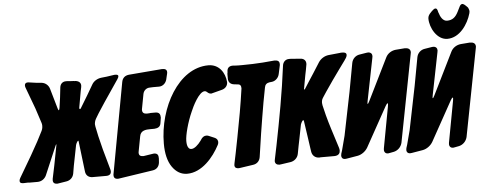

<svg xmlns="http://www.w3.org/2000/svg" viewBox="-59 -1161 3367 1325"><g transform="rotate(-5 1624.5 -499.0)"><path d="M585 -377C584 -382 583 -388 583 -393C583 -401 585 -417 594 -432L615 -467L662 -539L765 -691C770 -699 773 -705 773 -710C773 -715 772 -722 753 -722C751 -722 749 -722 746 -722L692 -714L655 -710C628 -707 602 -692 589 -669L547 -597L498 -516C495 -510 492 -507 490 -507C489 -507 485 -507 485 -515C485 -517 485 -519 486 -522L505 -629L511 -658C512 -662 512 -666 512 -669C512 -685 502 -700 475 -703H471C468 -703 465 -703 463 -704L442 -705C434 -706 426 -707 418 -707H409C388 -707 370 -694 367 -667C363 -620 356 -574 349 -526C347 -517 345 -512 343 -512C341 -512 339 -516 336 -525L296 -664C289 -689 268 -708 241 -711L206 -714L156 -721C153 -722 150 -722 147 -722C130 -722 125 -713 125 -702C125 -698 126 -693 128 -687L183 -539L217 -435C219 -429 220 -422 220 -415C220 -410 220 -396 212 -380L176 -310L124 -217L37 -69C33 -62 31 -55 31 -50C31 -33 45 -32 59 -32C74 -32 82 -33 86 -33C90 -33 94 -33 99 -32H154C181 -32 204 -48 215 -72L298 -267C301 -275 304 -279 305 -279C306 -279 306 -278 306 -277C306 -275 305 -271 304 -266L279 -136L260 -45C259 -41 259 -37 259 -34C259 -14 272 -8 290 -8L352 -18C379 -22 399 -41 404 -68L413 -121L441 -263C444 -272 447 -279 452 -286C455 -289 457 -291 458 -291C460 -291 461 -288 461 -283L486 -75C489 -48 508 -32 535 -32H630C657 -32 664 -47 664 -60C664 -65 663 -69 662 -74L622 -217L599 -310Z M953 -42C980 -46 997 -65 1000 -92L1002 -120C1002 -143 997 -157 970 -157L965 -156H963L899 -146C879 -146 866 -150 866 -173L867 -177V-179L887 -285C894 -324 930 -327 962 -327H985C988 -327 992 -327 995 -328C1018 -330 1031 -341 1034 -362L1040 -400C1040 -424 1032 -438 1005 -438H977C973 -438 969 -438 966 -437L947 -436C928 -436 915 -443 915 -463C915 -468 915 -471 916 -473L935 -574C940 -597 959 -613 982 -613L1005 -614H1048C1073 -615 1093 -633 1100 -658C1103 -670 1105 -681 1108 -692L1109 -695C1110 -700 1111 -704 1111 -708C1111 -729 1096 -733 1077 -733L847 -714C818 -711 801 -695 796 -667L681 -42C680 -39 680 -36 680 -31C680 -14 690 -5 709 -5L714 -6H716Z M1517 -604C1512 -671 1471 -731 1398 -731C1191 -731 1045 -469 1045 -219C1045 -150 1058 -96 1085 -57C1112 -18 1147 2 1188 2C1290 2 1372 -95 1415 -178C1418 -184 1420 -190 1420 -197C1420 -205 1418 -221 1395 -230L1357 -246C1352 -248 1347 -249 1342 -249C1326 -249 1313 -240 1303 -223L1299 -217C1278 -188 1252 -166 1232 -166C1222 -166 1215 -170 1210 -179C1204 -188 1201 -203 1201 -224C1201 -264 1224 -352 1256 -423C1269 -455 1317 -555 1357 -555C1363 -555 1368 -553 1373 -548C1382 -539 1391 -535 1400 -535C1403 -535 1405 -535 1406 -536L1479 -555C1502 -562 1517 -580 1517 -604Z M1647 -20C1674 -24 1692 -43 1696 -70L1720 -232C1733 -311 1742 -372 1755 -444L1774 -544C1777 -563 1788 -574 1807 -577C1814 -578 1819 -578 1824 -579H1825C1850 -582 1872 -603 1877 -630L1889 -686C1890 -689 1890 -692 1890 -697C1890 -720 1874 -724 1854 -724L1773 -717C1728 -714 1680 -712 1631 -712H1605C1596 -712 1588 -712 1579 -713L1566 -714C1541 -714 1527 -702 1526 -677C1526 -672 1526 -669 1525 -667C1524 -664 1524 -660 1524 -657V-627C1524 -603 1539 -588 1562 -585L1588 -582C1608 -581 1612 -569 1612 -552C1597 -444 1577 -333 1554 -216C1547 -181 1540 -145 1533 -109L1519 -42C1518 -37 1517 -33 1517 -29C1517 -10 1530 -5 1546 -5L1551 -6H1553Z M1904 -16C1932 -20 1955 -41 1960 -69L1970 -122C1975 -149 1982 -178 1987 -207C1991 -230 1995 -251 1999 -268C2001 -275 2005 -283 2011 -292C2014 -295 2017 -297 2018 -297C2019 -297 2021 -294 2022 -289L2040 -166C2043 -142 2047 -119 2050 -96L2053 -76C2057 -48 2078 -30 2106 -30L2115 -31H2209C2242 -31 2250 -50 2250 -66C2250 -72 2249 -78 2247 -85L2234 -126C2214 -190 2193 -252 2176 -317L2159 -387C2158 -394 2157 -399 2157 -403C2157 -411 2157 -426 2168 -441L2193 -479C2225 -527 2263 -580 2294 -623C2309 -644 2324 -664 2339 -685L2340 -687C2350 -700 2355 -711 2355 -719C2355 -726 2354 -738 2325 -738C2318 -738 2313 -738 2310 -737L2231 -729C2203 -726 2176 -709 2161 -686L2114 -612C2089 -573 2066 -539 2047 -508L2041 -507L2059 -606C2060 -613 2063 -623 2066 -640L2072 -674C2073 -677 2073 -680 2073 -685C2073 -702 2062 -720 2034 -721L2021 -722C2004 -723 1986 -725 1967 -726H1956C1933 -726 1914 -710 1911 -682C1888 -499 1854 -318 1818 -137L1799 -45C1798 -38 1797 -34 1797 -33C1797 -14 1810 -5 1829 -5L1834 -6H1836Z M2796 -687C2797 -692 2798 -696 2798 -699C2798 -724 2779 -730 2758 -730L2695 -725C2666 -722 2639 -705 2626 -678L2483 -388C2477 -376 2473 -370 2471 -370C2471 -370 2469 -369 2469 -374C2469 -378 2470 -384 2472 -392L2530 -683C2531 -688 2532 -692 2532 -696C2532 -712 2522 -723 2503 -723C2500 -723 2497 -723 2493 -722L2444 -714C2416 -710 2394 -688 2389 -660L2353 -465L2292 -164L2266 -65L2259 -43C2258 -38 2257 -33 2257 -29C2257 -16 2265 -5 2282 -5C2285 -5 2289 -5 2293 -6L2370 -19C2398 -24 2425 -44 2440 -69L2593 -345C2600 -356 2604 -362 2607 -362C2608 -362 2610 -363 2610 -356C2610 -352 2609 -347 2608 -340L2555 -55C2554 -51 2554 -47 2554 -44C2554 -27 2565 -17 2580 -17C2583 -17 2587 -18 2592 -19L2623 -25C2651 -32 2672 -54 2679 -82Z M3058 -769C3143 -769 3203 -857 3224 -932C3225 -937 3226 -941 3226 -945C3226 -950 3225 -954 3224 -957C3222 -966 3218 -973 3211 -979L3205 -985C3203 -987 3200 -989 3197 -992L3196 -993C3189 -998 3184 -1000 3181 -1000C3174 -1000 3167 -995 3162 -985L3143 -947C3126 -914 3105 -894 3066 -894C3037 -894 3020 -927 3013 -952C3010 -956 3010 -961 3009 -965C3006 -978 3001 -985 2994 -985C2988 -985 2983 -983 2978 -978L2970 -971C2967 -968 2963 -965 2960 -961L2959 -960C2948 -949 2939 -936 2939 -920C2939 -856 2986 -769 3058 -769ZM3247 -687C3248 -692 3249 -696 3249 -699C3249 -724 3230 -730 3209 -730L3146 -725C3117 -722 3090 -705 3077 -678L2934 -388C2928 -376 2924 -370 2922 -370C2922 -370 2920 -369 2920 -374C2920 -378 2921 -384 2923 -392L2981 -683C2982 -688 2983 -692 2983 -696C2983 -712 2973 -723 2954 -723C2951 -723 2948 -723 2944 -722L2895 -714C2867 -710 2845 -688 2840 -660L2804 -465L2743 -164L2717 -65L2710 -43C2709 -38 2708 -33 2708 -29C2708 -16 2716 -5 2733 -5C2736 -5 2740 -5 2744 -6L2821 -19C2849 -24 2876 -44 2891 -69L3044 -345C3051 -356 3055 -362 3058 -362C3059 -362 3061 -363 3061 -356C3061 -352 3060 -347 3059 -340L3006 -55C3005 -51 3005 -47 3005 -44C3005 -27 3016 -17 3031 -17C3034 -17 3038 -18 3043 -19L3074 -25C3102 -32 3123 -54 3130 -82Z"/></g></svg>

Font: Bangerz
Style: Bold
Weight: 700
Designer: vernon adams
Foundry: Vernon Adams
Version: Version 2.10;December 28, 2023;FontCreator 13.0.0.2683 64-bi